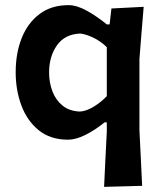

<svg xmlns="http://www.w3.org/2000/svg" viewBox="-20 -531 630 747"><path d="M385 196Q387.5 142 390 90.2Q392.5 38.5 395.5 -18.5V-55H387Q348 -23.5 311 -5.5Q274 12.5 245 12.5Q176 12.5 130.8 -24.2Q85.5 -61 63.2 -120.8Q41 -180.5 41 -250Q41 -324 64.5 -383Q88 -442 134 -476.5Q180 -511 246.5 -511Q279.5 -511 319.8 -488.2Q360 -465.5 395.5 -436H406.5L413.5 -498L539 -504.5Q534.5 -452.5 530.5 -402Q526.5 -351.5 522.5 -302V-25Q525.5 37 528 87.2Q530.5 137.5 533 192ZM291 -97Q316 -98.5 345 -116.2Q374 -134 395.5 -157V-347.5Q370 -372 341.5 -385.2Q313 -398.5 292 -400.5Q232 -398 201.5 -354.5Q171 -311 171 -249Q171 -209.5 184 -175.5Q197 -141.5 223.5 -120Q250 -98.5 291 -97Z"/></svg>

Font: Commissioner Loud SemiBold
Style: Regular
Weight: 600
Designer: Kostas Bartsokas
Foundry: Kostas Bartsokas
Version: Version 1.000; ttfautohint (v1.8.3)